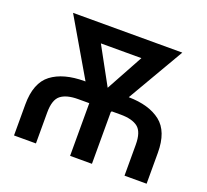

<svg xmlns="http://www.w3.org/2000/svg" viewBox="-122 -860 1087 1009"><g transform="rotate(20 421.5 -356.0)"><path d="M173.7 0H51.1V-172.9Q51.1 -294.4 117.5 -344.8Q183.9 -395.2 302.6 -395.2H307.2L122.2 -711.6H733.3L549 -395.2Q663.4 -393.5 728 -342.9Q792.6 -292.3 792.6 -172.9V0H669V-172.9Q669 -244.3 637.1 -269.5Q605.1 -294.7 540.5 -294.7H490.4L486.9 -288.7V0H364.7V-294.7H302.6Q237.9 -294.7 205.8 -269.5Q173.7 -244.3 173.7 -172.9ZM314.6 -610.8 427.9 -403.8 541.2 -610.8Z"/></g></svg>

Font: Interface Medium
Style: Regular
Weight: 500
Designer: Rasmus Andersson
Foundry: rsms
Version: Version 1.8